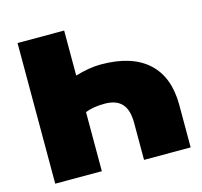

<svg xmlns="http://www.w3.org/2000/svg" viewBox="-102 -812 969 923"><g transform="rotate(-15 382.5 -350.0)"><path d="M736 -211V0H504V-185Q504 -249 476 -279.5Q448 -310 391 -310Q332 -310 294 -294V0H62V-700H294V-476Q365 -497 421 -497Q575 -497 655.5 -424Q736 -351 736 -211Z"/></g></svg>

Font: Montserrat Alternates Black
Style: Regular
Weight: 900
Designer: Julieta Ulanovsky
Foundry: Julieta Ulanovsky
Version: Version 7.200